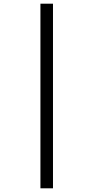

<svg xmlns="http://www.w3.org/2000/svg" viewBox="-20 -780 506 1040"><path d="M199 240V-760H267V240Z"/></svg>

Font: Noto Serif Thai ExtraCondensed Black
Style: Regular
Weight: 900
Width: 2
Designer: Monotype Design Team
Foundry: Monotype Imaging Inc.
Version: Version 2.002; ttfautohint (v1.8.4.7-5d5b)